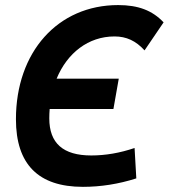

<svg xmlns="http://www.w3.org/2000/svg" viewBox="-20 -723 662 753"><path d="M305.2 9.8C374.5 9.8 444.8 -1 514.6 -23.4L507.8 -142.6C450.2 -123 393.6 -113.3 337.9 -113.3C227.1 -113.3 173.3 -161.6 173.3 -258.8C173.3 -271 173.8 -283.2 174.8 -295.4H424.8L445.8 -414.6H202.1C243.7 -515.1 326.2 -580.1 429.2 -580.1C475.6 -580.1 512.7 -563 546.9 -525.4L621.6 -635.3C577.6 -682.1 522 -703.1 443.4 -703.1C206.5 -703.1 42.5 -519 42.5 -255.4C42.5 -78.6 130.4 9.8 305.2 9.8Z"/></svg>

Font: Cascadia Code
Style: Bold Italic
Weight: 700
Italic angle: -10°
Monospace: yes
Designer: Aaron Bell
Foundry: Saja Typeworks
Version: Version 2404.023